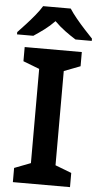

<svg xmlns="http://www.w3.org/2000/svg" viewBox="-73 -974 518 1011"><g transform="rotate(5 186.5 -468.5)"><path d="M337 0H35V-75L121 -108V-606L35 -639V-714H337V-639L251 -606V-108L337 -75ZM259 -937Q273 -915 295.5 -887.5Q318 -860 342 -834Q366 -808 384 -789V-777H298Q272 -793 242 -815Q212 -837 185 -864Q159 -837 130 -815.5Q101 -794 75 -777H-11V-789Q8 -809 31.5 -834.5Q55 -860 77.5 -887.5Q100 -915 113 -937Z"/></g></svg>

Font: Noto Sans Adlam Unjoined SemiBold
Style: Regular
Weight: 600
Version: Version 3.001